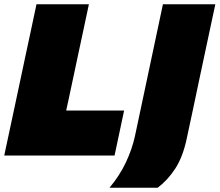

<svg xmlns="http://www.w3.org/2000/svg" viewBox="-28 -733 1035 905"><path d="M-8 0Q4 -56 15 -107.8Q26 -159.5 41 -229.5L93 -474Q108.5 -545.5 120 -600Q131.5 -654.5 144 -713H391Q378.5 -653.5 366.8 -599Q355 -544.5 340 -474L296.5 -269.5Q293 -254 290 -239.8Q287 -225.5 284 -212H557L512 0ZM488 152Q535.5 95.5 565 33.2Q594.5 -29 608 -91L666.5 -366.5L689.5 -475Q704.5 -545.5 716 -600Q727.5 -654.5 740 -713H987Q974.5 -655 963 -600.8Q951.5 -546.5 936 -474L913 -366Q897.5 -292 882 -219.2Q866.5 -146.5 852 -79Q834 6.5 798.2 61.5Q762.5 116.5 715 152Z"/></svg>

Font: Commissioner Black
Style: Italic
Weight: 900
Italic angle: -12°
Designer: Kostas Bartsokas
Foundry: Kostas Bartsokas
Version: Version 1.000; ttfautohint (v1.8.3)